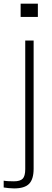

<svg xmlns="http://www.w3.org/2000/svg" viewBox="-79 -820 284 1042"><path d="M33 -728V-800H126.5V-728ZM-2 202.5Q-14.5 202.5 -31 201Q-47.5 199.5 -59 197.5V160.5Q-48 162.5 -33.5 163.2Q-19 164 -3.5 164Q30.5 164 44.2 149.8Q58 135.5 58 98V-600H103.5V95.5Q103.5 152.5 79 177.5Q54.5 202.5 -2 202.5Z"/></svg>

Font: Big Shoulders Stencil Display Light
Style: Regular
Weight: 300
Designer: Patric King
Foundry: XO Type Co
Version: Version 1.000